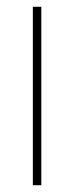

<svg xmlns="http://www.w3.org/2000/svg" viewBox="-20 -547 218 567"><path d="M102 0V-527H77V0Z"/></svg>

Font: Noto Sans Sinhala Condensed Thin
Style: Regular
Weight: 100
Width: 3
Designer: Jelle Bosma - Monotype Design Team
Foundry: Monotype Imaging Inc.
Version: Version 2.006